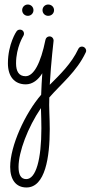

<svg xmlns="http://www.w3.org/2000/svg" viewBox="-20 -368 401 849"><path d="M200 7C206 -99 217 -185 217 -188C217 -199 209 -207 199 -207C190 -207 183 -201 181 -192C160 -88 129 -31 93 -31C63 -31 51 -53 51 -88C51 -160 84 -210 83 -209C85 -212 86 -215 86 -219C86 -229 79 -237 68 -237C62 -237 56 -234 53 -229C53 -230 15 -173 15 -88C15 -30 44 5 94 5C124 5 149 -15 167 -44C165 -16 163 20 162 51C91 133 25 277 25 370C25 427 51 461 97 461C180 461 200 327 200 203C200 152 196 108 198 63C251 2 319 -51 359 -136C360 -138 361 -141 361 -143C361 -153 353 -162 342 -162C335 -162 329 -158 326 -151C296 -87 246 -39 200 7ZM161 110C162 143 163 171 163 199C163 337 139 424 96 424C72 424 62 404 62 370C62 304 103 195 161 110ZM219 -323C219 -337 208 -348 193 -348C179 -348 168 -337 168 -323C168 -309 179 -298 193 -298C208 -298 219 -309 219 -323ZM128 -323C128 -337 117 -348 103 -348C89 -348 78 -337 78 -323C78 -309 89 -298 103 -298C117 -298 128 -309 128 -323Z"/></svg>

Font: Sacramento
Style: Regular
Weight: 400
Designer: Astigmatic (AOETI)
Foundry: Astigmatic (AOETI)
Version: Version 1.000